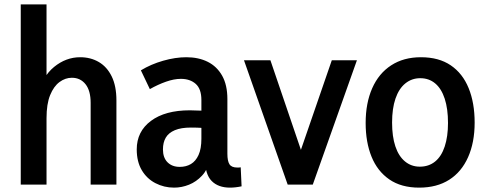

<svg xmlns="http://www.w3.org/2000/svg" viewBox="-20 -845 2229 879"><path d="M395 0V-374Q395 -430 371.5 -459.5Q348 -489 309 -489Q279 -489 252.5 -469.5Q226 -450 209.5 -409.5Q193 -369 193 -304V0H75V-825H193V-404H150Q173 -494 227.5 -538.5Q282 -583 347 -583Q395 -583 432.5 -561Q470 -539 491.5 -495Q513 -451 513 -385V0Z M919 -114 942 -113Q931 -69 905 -41Q879 -13 845.5 0.5Q812 14 777 14Q731 14 691.5 -6.5Q652 -27 629 -66Q606 -105 606 -161Q606 -243 671 -291.5Q736 -340 849 -340Q871 -340 900.5 -338.5Q930 -337 953 -332V-254Q928 -258 905.5 -259.5Q883 -261 854 -261Q809 -261 780.5 -249Q752 -237 739 -215Q726 -193 726 -161Q726 -123 747 -102Q768 -81 803 -81Q832 -81 854 -94Q876 -107 889 -135.5Q902 -164 902 -210V-387Q902 -438 876 -461Q850 -484 808 -484Q777 -484 740 -471Q703 -458 666 -437L625 -523Q671 -551 727 -567Q783 -583 833 -583Q889 -583 931 -562Q973 -541 997 -498.5Q1021 -456 1021 -391V-141Q1021 -108 1030.5 -93Q1040 -78 1066 -78Q1069 -78 1073.5 -78Q1078 -78 1082 -79L1086 8Q1072 11 1058.5 12.5Q1045 14 1033 14Q979 14 949 -16.5Q919 -47 919 -114Z M1499 -569H1614L1412 0H1297L1097 -569H1218L1375 -108H1340Z M2031 -282Q2031 -347 2016 -393Q2001 -439 1972.5 -463Q1944 -487 1904 -487Q1865 -487 1835.5 -463Q1806 -439 1790.5 -393.5Q1775 -348 1775 -284Q1775 -220 1790 -175Q1805 -130 1834 -106Q1863 -82 1902 -82Q1943 -82 1972 -105.5Q2001 -129 2016 -174.5Q2031 -220 2031 -282ZM2153 -284Q2153 -193 2123 -125.5Q2093 -58 2036.5 -22Q1980 14 1899 14Q1817 14 1762.5 -23.5Q1708 -61 1681 -127.5Q1654 -194 1654 -282Q1654 -373 1684 -441Q1714 -509 1771 -546Q1828 -583 1907 -583Q1989 -583 2043.5 -546Q2098 -509 2125.5 -441.5Q2153 -374 2153 -284Z"/></svg>

Font: Yaldevi SemiBold
Style: Regular
Weight: 600
Designer: Sol Matas, Rajitha Manaperi, Kosala Senevirathne
Foundry: Mooniak
Version: Version 1.100